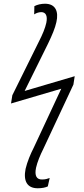

<svg xmlns="http://www.w3.org/2000/svg" viewBox="-20 -772 449 1028"><path d="M182 236C205 236 224 232 236 226L246 181C235 185 223 189 206 189C176 190 164 169 173 126C180 95 195 59 212 25L373 -319L380 -364L112 -285L238 -540C259 -584 275 -621 282 -654C295 -711 277 -752 221 -752C200 -752 179 -747 164 -739L163 -695C175 -703 189 -707 201 -707C224 -707 236 -689 228 -650C222 -622 208 -588 189 -551L46 -262L39 -218L308 -297L161 18C143 53 126 94 117 132C104 197 125 236 182 236Z"/></svg>

Font: Noto Sans Condensed Light
Style: Italic
Weight: 300
Width: 3
Italic angle: -12°
Designer: Monotype Design Team
Foundry: Monotype Imaging Inc.
Version: Version 2.013